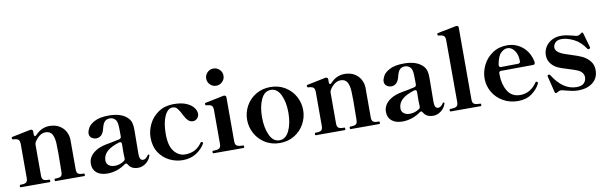

<svg xmlns="http://www.w3.org/2000/svg" viewBox="-49 -1232 5440 1727"><g transform="rotate(-10 2671.0 -368.5)"><path d="M614 -23Q621 -23 621 -11Q621 0 614 0H352Q345 0 345 -11Q345 -23 352 -23H363Q390 -23 404 -32.5Q418 -42 418 -73Q420 -172 420 -246Q420 -298 418 -336Q415 -388 397.5 -418Q380 -448 338 -448Q283 -448 238 -379Q231 -366 231 -353V-73Q231 -42 245 -32.5Q259 -23 287 -23H298Q305 -23 305 -11Q305 0 298 0H35Q27 0 27 -11Q27 -23 35 -23H45Q73 -23 87 -32.5Q101 -42 101 -73V-381Q101 -414 87 -424.5Q73 -435 40 -436Q31 -437 31 -452Q31 -458 37 -459Q46 -462 208 -494H213Q221 -494 226 -489Q231 -484 231 -475V-448Q231 -440 233.5 -435.5Q236 -431 240 -431Q248 -431 255 -440Q310 -498 382 -498Q436 -498 473 -475.5Q510 -453 528.5 -418Q547 -383 548 -344V-73Q548 -42 562 -32.5Q576 -23 604 -23Z M1223 -83 1222 -78Q1210 -40 1177 -14.5Q1144 11 1106 11Q1042 11 1017 -35Q1011 -46 1003 -46Q996 -46 990 -41Q953 -14 910 0Q867 14 825 14Q762 14 726.5 -15.5Q691 -45 691 -97Q691 -175 779 -221Q803 -233 832 -240.5Q861 -248 905 -255L981 -271Q999 -276 999 -295V-321Q999 -382 996 -406.5Q993 -431 981 -447Q961 -471 928 -471Q903 -471 884.5 -455Q866 -439 854 -388Q845 -351 825.5 -333Q806 -315 781 -315Q756 -315 737 -329.5Q718 -344 718 -370Q718 -390 733.5 -419.5Q749 -449 795.5 -473.5Q842 -498 926 -498Q1044 -498 1099 -438Q1117 -418 1123.5 -393.5Q1130 -369 1130 -333L1129 -223Q1128 -190 1128 -121Q1128 -77 1137 -64.5Q1146 -52 1161 -52Q1173 -52 1185.5 -60.5Q1198 -69 1208 -86Q1211 -91 1215 -91Q1218 -91 1220.5 -89Q1223 -87 1223 -83ZM988 -71Q999 -79 999 -93Q999 -109 998 -117L997 -140L998 -225Q998 -244 982 -244Q977 -244 974 -243Q896 -219 860.5 -185Q825 -151 825 -104Q825 -76 846 -59.5Q867 -43 902 -43Q947 -43 988 -71Z M1261 -237Q1261 -299 1290.5 -359.5Q1320 -420 1378 -459Q1436 -498 1516 -498Q1589 -498 1634.5 -477.5Q1680 -457 1699.5 -428.5Q1719 -400 1719 -377Q1719 -350 1702 -333Q1685 -316 1664 -316Q1638 -316 1620.5 -332.5Q1603 -349 1588 -378Q1565 -425 1547.5 -447.5Q1530 -470 1503 -470Q1458 -470 1429.5 -408Q1401 -346 1401 -244Q1401 -136 1442.5 -85Q1484 -34 1543 -34Q1642 -34 1696 -114Q1700 -119 1704 -119Q1707 -119 1711 -117Q1718 -114 1718 -108Q1718 -104 1716 -102Q1689 -55 1637 -21Q1585 13 1512 13Q1451 13 1393 -15Q1335 -43 1298 -99.5Q1261 -156 1261 -237Z M1846 -672Q1846 -705 1869 -728Q1892 -751 1925 -751Q1957 -751 1980.5 -728Q2004 -705 2004 -672Q2004 -640 1980.5 -617Q1957 -594 1925 -594Q1892 -594 1869 -617Q1846 -640 1846 -672ZM1794 0Q1787 0 1787 -12Q1787 -23 1794 -23H1805Q1834 -23 1850 -32.5Q1866 -42 1866 -73V-381Q1866 -413 1852.5 -423.5Q1839 -434 1805 -436Q1796 -436 1796 -451Q1796 -458 1802 -459L1973 -494H1978Q1986 -494 1991 -489Q1996 -484 1996 -475V-73Q1996 -42 2012.5 -32.5Q2029 -23 2058 -23H2069Q2076 -23 2076 -12Q2076 0 2069 0Z M2144 -243Q2144 -310 2176 -368.5Q2208 -427 2266.5 -462.5Q2325 -498 2400 -498Q2475 -498 2533.5 -462.5Q2592 -427 2624 -368.5Q2656 -310 2656 -243Q2656 -177 2624 -118Q2592 -59 2533.5 -23Q2475 13 2400 13Q2325 13 2266.5 -23Q2208 -59 2176 -118Q2144 -177 2144 -243ZM2521 -243Q2521 -340 2489.5 -406Q2458 -472 2400 -472Q2342 -472 2311 -406Q2280 -340 2280 -243Q2280 -147 2311 -79.5Q2342 -12 2400 -12Q2458 -12 2489.5 -79.5Q2521 -147 2521 -243Z M3309 -23Q3316 -23 3316 -11Q3316 0 3309 0H3047Q3040 0 3040 -11Q3040 -23 3047 -23H3058Q3085 -23 3099 -32.5Q3113 -42 3113 -73Q3115 -172 3115 -246Q3115 -298 3113 -336Q3110 -388 3092.5 -418Q3075 -448 3033 -448Q2978 -448 2933 -379Q2926 -366 2926 -353V-73Q2926 -42 2940 -32.5Q2954 -23 2982 -23H2993Q3000 -23 3000 -11Q3000 0 2993 0H2730Q2722 0 2722 -11Q2722 -23 2730 -23H2740Q2768 -23 2782 -32.5Q2796 -42 2796 -73V-381Q2796 -414 2782 -424.5Q2768 -435 2735 -436Q2726 -437 2726 -452Q2726 -458 2732 -459Q2741 -462 2903 -494H2908Q2916 -494 2921 -489Q2926 -484 2926 -475V-448Q2926 -440 2928.5 -435.5Q2931 -431 2935 -431Q2943 -431 2950 -440Q3005 -498 3077 -498Q3131 -498 3168 -475.5Q3205 -453 3223.5 -418Q3242 -383 3243 -344V-73Q3243 -42 3257 -32.5Q3271 -23 3299 -23Z M3918 -83 3917 -78Q3905 -40 3872 -14.5Q3839 11 3801 11Q3737 11 3712 -35Q3706 -46 3698 -46Q3691 -46 3685 -41Q3648 -14 3605 0Q3562 14 3520 14Q3457 14 3421.5 -15.5Q3386 -45 3386 -97Q3386 -175 3474 -221Q3498 -233 3527 -240.5Q3556 -248 3600 -255L3676 -271Q3694 -276 3694 -295V-321Q3694 -382 3691 -406.5Q3688 -431 3676 -447Q3656 -471 3623 -471Q3598 -471 3579.5 -455Q3561 -439 3549 -388Q3540 -351 3520.5 -333Q3501 -315 3476 -315Q3451 -315 3432 -329.5Q3413 -344 3413 -370Q3413 -390 3428.5 -419.5Q3444 -449 3490.5 -473.5Q3537 -498 3621 -498Q3739 -498 3794 -438Q3812 -418 3818.5 -393.5Q3825 -369 3825 -333L3824 -223Q3823 -190 3823 -121Q3823 -77 3832 -64.5Q3841 -52 3856 -52Q3868 -52 3880.5 -60.5Q3893 -69 3903 -86Q3906 -91 3910 -91Q3913 -91 3915.5 -89Q3918 -87 3918 -83ZM3683 -71Q3694 -79 3694 -93Q3694 -109 3693 -117L3692 -140L3693 -225Q3693 -244 3677 -244Q3672 -244 3669 -243Q3591 -219 3555.5 -185Q3520 -151 3520 -104Q3520 -76 3541 -59.5Q3562 -43 3597 -43Q3642 -43 3683 -71Z M3961 0Q3953 0 3953 -12Q3953 -23 3961 -23H3971Q4000 -23 4016.5 -32.5Q4033 -42 4033 -73L4032 -636Q4032 -668 4018.5 -678.5Q4005 -689 3972 -691Q3966 -691 3964 -696Q3962 -701 3962 -706Q3962 -712 3968 -713Q3985 -718 4071 -734L4140 -748H4145Q4163 -748 4163 -729V-73Q4163 -42 4179 -32.5Q4195 -23 4224 -23H4235Q4242 -23 4242 -12Q4242 0 4235 0Z M4778 -118 4777 -112Q4754 -63 4702.5 -25Q4651 13 4575 13Q4500 13 4439.5 -21.5Q4379 -56 4345.5 -114Q4312 -172 4312 -239Q4312 -300 4341.5 -360Q4371 -420 4428 -459Q4485 -498 4563 -498Q4643 -498 4704 -446.5Q4765 -395 4781 -306V-302Q4781 -283 4761 -283L4472 -281Q4451 -281 4451 -264V-247Q4451 -162 4488.5 -99.5Q4526 -37 4604 -37Q4697 -37 4757 -125Q4760 -130 4766 -130Q4768 -130 4772 -128Q4778 -124 4778 -118ZM4458 -339V-335Q4458 -315 4478 -315L4631 -317Q4641 -317 4646.5 -322Q4652 -327 4652 -336Q4652 -398 4625 -435Q4598 -472 4560 -472Q4532 -472 4502 -445Q4472 -418 4458 -339Z M4923 2Q4914 2 4911 -11L4875 -156L4874 -161Q4874 -169 4882 -172Q4884 -173 4888 -173Q4895 -173 4899 -166Q4991 -19 5115 -19Q5161 -19 5182.5 -40.5Q5204 -62 5204 -94Q5204 -116 5190 -134.5Q5176 -153 5150 -164Q5119 -177 5060 -195Q5036 -202 5012.5 -210Q4989 -218 4975 -225Q4937 -244 4914 -275.5Q4891 -307 4891 -349Q4891 -389 4911.5 -423Q4932 -457 4969.5 -477.5Q5007 -498 5055 -498Q5085 -498 5109 -493Q5133 -488 5169 -479Q5192 -472 5198 -472Q5216 -472 5233 -486Q5241 -494 5247 -494Q5255 -494 5258 -481L5294 -354L5295 -348Q5295 -342 5287 -338Q5283 -336 5279 -336Q5273 -336 5269 -342Q5225 -409 5164.5 -438.5Q5104 -468 5057 -468Q5014 -468 4996 -447Q4978 -426 4978 -404Q4978 -368 5033 -342Q5058 -331 5106 -316Q5182 -292 5213 -277Q5256 -256 5282.5 -222Q5309 -188 5309 -141Q5309 -68 5257.5 -27.5Q5206 13 5125 13Q5096 13 5070.5 8Q5045 3 5011 -6Q4980 -15 4970 -15Q4953 -15 4937 -4Q4930 2 4923 2Z"/></g></svg>

Font: Shippori Mincho B1 ExtraBold
Style: Regular
Weight: 800
Designer: FONTDASU
Foundry: FONTDASU / Google Inc. / but / Adobe
Version: Version 3.110; ttfautohint (v1.8.3)